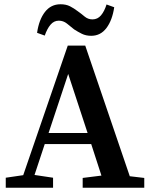

<svg xmlns="http://www.w3.org/2000/svg" viewBox="-20 -881 709 901"><path d="M300 -534 208 -257H391ZM7 0V-47L89 -59L298 -667H380L589 -54L657 -46V0H368V-46L456 -57L408 -205H190L142 -60L229 -47V0ZM154 -727Q163 -789 191 -825Q219 -861 264 -861Q290 -861 308.5 -851.5Q327 -842 344 -829Q361 -817 377 -803.5Q393 -790 414 -790Q438 -790 454 -809Q470 -828 480 -860L516 -847Q507 -786 479.5 -749.5Q452 -713 408 -713Q383 -713 364 -722.5Q345 -732 328 -743Q311 -757 294 -770.5Q277 -784 256 -784Q233 -784 217 -765Q201 -746 190 -714Z"/></svg>

Font: Source Serif Pro SemiBold
Style: Regular
Weight: 600
Designer: Frank Grießhammer
Foundry: Adobe Systems Incorporated
Version: Version 3.001;hotconv 1.0.111;makeotfexe 2.5.65597